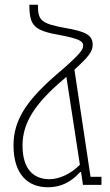

<svg xmlns="http://www.w3.org/2000/svg" viewBox="-20 -780 463 810"><path d="M330 0H408V-34H362L294 -486C358 -544 371 -565 371 -591C371 -632 342 -647 255 -662C152 -681 140 -694 140 -760H104C104 -670 123 -651 238 -631C315 -616 331 -606 331 -587C331 -570 314 -547 220 -467C94 -358 37 -275 37 -167C37 -45 97 10 182 10C237 10 280 -12 318 -54H322L330 0ZM75 -166C75 -264 130 -344 243 -441C249 -446 255 -451 260 -456L317 -85C278 -45 228 -24 189 -24C121 -24 75 -67 75 -166Z"/></svg>

Font: Noto Sans Armenian Condensed ExtraLight
Style: Regular
Weight: 200
Width: 3
Designer: Monotype Design Team
Foundry: Monotype Imaging Inc.
Version: Version 2.008